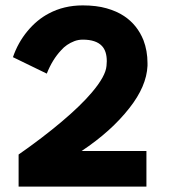

<svg xmlns="http://www.w3.org/2000/svg" viewBox="-20 -692 627 712"><path d="M523 0H49V-119Q138 -181 209.2 -241.2Q280.5 -301.5 320.5 -349Q372 -409.5 375 -448L376 -465Q376 -502.5 358 -521.5Q336 -545 287 -545Q270.5 -545 256 -539.5Q226 -528 206.5 -505.5Q174 -471 153.5 -419L28 -480Q46.5 -534 81.8 -576.5Q117 -619 161 -642Q217 -672 287 -672Q337.5 -672 375.2 -661.2Q413 -650.5 440 -632.5Q489 -600 512 -543Q527 -503.5 527 -458V-448Q523.5 -372 460 -291.5Q392.5 -205 282.5 -132H523Z"/></svg>

Font: Lucymar Sans
Style: Bold
Weight: 700
Foundry: The League of Moveable Type (original font) / Main changes by Cristiano Sobral with portions from Mirco Monsees
Version: Version 2.001;August 30, 2020;FontCreator 13.0.0.2681 64-bit